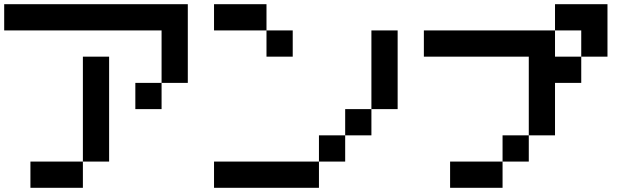

<svg xmlns="http://www.w3.org/2000/svg" viewBox="-20 -895 3040 915"><path d="M0 -750V-875H875V-500H750V-750ZM125 0V-125H375V0ZM375 -125V-625H500V-125ZM625 -375V-500H750V-375Z M1000 0V-125H1500V0ZM1000 -750V-875H1250V-750ZM1250 -625V-750H1375V-625ZM1500 -125V-250H1625V-125ZM1625 -250V-375H1750V-250ZM1750 -375V-750H1875V-375Z M2000 -625V-750H2625V-625H2750V-500H2625V-250H2500V-625ZM2125 0V-125H2375V0ZM2375 -125V-250H2500V-125ZM2625 -750V-875H2875V-625H2750V-750Z"/></svg>

Font: Galmuri7 Regular
Style: Regular
Weight: 400
Designer: Lee Minseo (quiple)
Version: Version 2.399;hotconv 1.1.1;makeotfexe 2.6.0 DEVELOPMENT